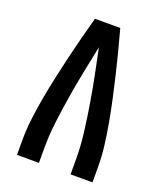

<svg xmlns="http://www.w3.org/2000/svg" viewBox="-136 -824 772 913"><g transform="rotate(20 250.0 -367.5)"><path d="M59 0V-74Q59 -130 66 -186Q73 -242 83 -297Q93 -352 105 -407Q117 -462 130 -517Q143 -572 157 -626.5Q171 -681 186 -735H314Q329 -681 343 -626.5Q357 -572 370 -517Q383 -462 395 -407Q407 -352 417 -297Q427 -242 434 -186Q441 -130 441 -74V0H330V-74Q330 -142 321.5 -210Q313 -278 302 -345.5Q291 -413 277.5 -480Q264 -547 250 -614Q236 -547 222.5 -480Q209 -413 198 -345.5Q187 -278 178.5 -210Q170 -142 170 -74V0Z"/></g></svg>

Font: Iosevka Curly
Style: Bold
Weight: 700
Monospace: yes
Designer: Belleve Invis
Foundry: Belleve Invis
Version: Version 22.1.2; ttfautohint (v1.8.4)